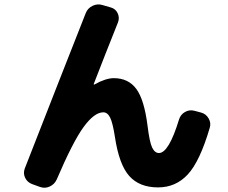

<svg xmlns="http://www.w3.org/2000/svg" viewBox="-20 -809 1040 877"><path d="M127 32Q105 24 95 3.5Q85 -17 93 -39Q281 -520 372 -750Q381 -772 403 -782.5Q425 -793 448 -786L486 -775Q508 -769 517.5 -748.5Q527 -728 519 -707Q459 -557 408 -425Q408 -423 409 -423H411Q463 -452 500 -452Q566 -452 602.5 -403Q639 -354 654 -234Q663 -160 675 -135Q687 -110 706 -110Q751 -110 798 -264Q805 -286 825 -297.5Q845 -309 868 -303L898 -295Q921 -289 933 -268Q945 -247 938 -225Q893 -72 838 -12.5Q783 47 702 47Q617 47 570.5 -5Q524 -57 505 -183Q495 -248 483 -272Q471 -296 452 -296Q411 -296 362 -229Q313 -162 239 11Q229 33 207 43Q185 53 163 45Z"/></svg>

Font: Rounded Mplus 1c ExtraBold
Style: Regular
Weight: 800
Version: Version 1.059.20150529